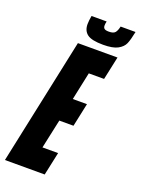

<svg xmlns="http://www.w3.org/2000/svg" viewBox="-174 -911 718 980"><g transform="rotate(20 184.5 -421.0)"><path d="M-17 0 129 -688H344L317 -562H234L202 -411H279L252 -284H175L141 -126H226L199 0ZM142 -796Q142 -814 147 -842H229Q226 -830 226 -819Q226 -808 232.5 -802.5Q239 -797 257 -797Q282 -797 291 -808Q300 -819 305 -842H386Q377 -797 367.5 -775Q358 -753 331.5 -738.5Q305 -724 252 -724Q190 -724 166 -742Q142 -760 142 -796Z"/></g></svg>

Font: Saira Ultra Condensed Black
Style: Italic
Weight: 900
Width: 1
Italic angle: -12°
Designer: Hector Gatti with collaboration of the Omnibus-Type team
Foundry: Omnibus-Type
Version: Version 1.001; ttfautohint (v1.8)